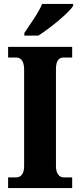

<svg xmlns="http://www.w3.org/2000/svg" viewBox="-20 -951 405 971"><path d="M103 -784V-771H174C234 -809 328 -886 350 -921V-931H193C175 -886 130 -825 103 -784ZM21 0H345V-54H302C281 -54 263 -71 263 -111V-600C263 -646 278 -660 302 -660H345V-714H21V-660H63C82 -660 102 -646 102 -600V-110C102 -68 82 -54 63 -54H21Z"/></svg>

Font: Noto Serif Condensed ExtraBold
Style: Regular
Weight: 800
Width: 3
Designer: Monotype Design Team
Foundry: Monotype Imaging Inc.
Version: Version 2.013